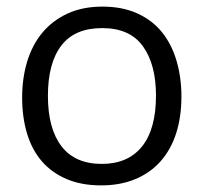

<svg xmlns="http://www.w3.org/2000/svg" viewBox="-20 -551 616 581"><path d="M529 -259Q529 -197 513 -147.5Q497 -98 466 -63Q435 -28 389.5 -9Q344 10 286 10Q227 10 182 -9Q137 -28 107 -62.5Q77 -97 62 -146.5Q47 -196 47 -256Q47 -315 62.5 -365.5Q78 -416 108.5 -452.5Q139 -489 184.5 -510Q230 -531 290 -531Q351 -531 396.5 -510Q442 -489 471 -452.5Q500 -416 514.5 -366Q529 -316 529 -259ZM452 -262Q452 -356 412.5 -411Q373 -466 289 -466Q206 -466 165.5 -413Q125 -360 125 -261Q125 -162 166 -108.5Q207 -55 288 -55Q367 -55 409.5 -107.5Q452 -160 452 -262Z"/></svg>

Font: Zilla Slab Regular
Style: Regular
Weight: 400
Designer: Typotheque.com
Foundry: Typotheque type foundry
Version: Version 1.0; 2017